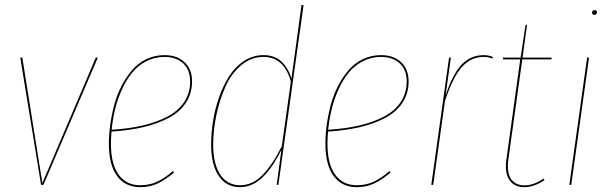

<svg xmlns="http://www.w3.org/2000/svg" viewBox="-20 -752 2479 781"><path d="M377.9 -517.6 156.7 0H147L62.5 -517.6H70.8L152.3 -7.3L369.6 -517.6Z M761.2 -420.9Q761.2 -371.6 736.1 -333.7Q710.9 -295.9 665.3 -272Q619.6 -248 562 -234.6Q504.4 -221.2 433.6 -216.8Q431.2 -188.5 431.2 -167.5Q431.2 -85 462.4 -41.7Q493.7 1.5 550.3 1.5Q587.9 1.5 618.4 -12.5Q648.9 -26.4 683.6 -56.2L688 -50.3Q651.4 -19.5 619.9 -5.1Q588.4 9.3 550.3 9.3Q489.7 9.3 456.3 -36.1Q422.9 -81.5 422.9 -167Q422.9 -205.6 428.5 -245.6Q434.1 -285.6 445.1 -326.7Q456.1 -367.7 474.9 -403.6Q493.7 -439.5 517.8 -467.5Q542 -495.6 575.9 -511.7Q609.9 -527.8 649.4 -527.8Q699.7 -527.8 730.5 -499.3Q761.2 -470.7 761.2 -420.9ZM648.9 -520.5Q608.9 -520.5 574.7 -502.7Q540.5 -484.9 517.1 -455.8Q493.7 -426.8 475.8 -387.5Q458 -348.1 448.2 -307.6Q438.5 -267.1 434.1 -224.1Q504.4 -228.5 561 -241.7Q617.7 -254.9 661.6 -278.1Q705.6 -301.3 729.5 -337.6Q753.4 -374 753.4 -420.9Q753.4 -467.8 725.1 -494.1Q696.8 -520.5 648.9 -520.5Z M1206.5 -731.9 1214.8 -731 1112.3 0H1105.5L1124.5 -141.6Q1107.9 -108.9 1091.3 -83.7Q1074.7 -58.6 1054 -36.6Q1033.2 -14.6 1008.3 -2.7Q983.4 9.3 956.1 9.3Q900.9 9.3 869.9 -36.1Q838.9 -81.5 838.9 -163.1Q838.9 -209.5 846.4 -258.5Q854 -307.6 871.1 -356.2Q888.2 -404.8 912.4 -442.6Q936.5 -480.5 972.9 -504.2Q1009.3 -527.8 1051.8 -527.8Q1098.1 -527.8 1126 -500.7Q1153.8 -473.6 1165.5 -432.1ZM1051.8 -520.5Q1001 -520.5 960.2 -485.8Q919.4 -451.2 895.8 -396.5Q872.1 -341.8 859.6 -281.5Q847.2 -221.2 847.2 -163.1Q847.2 -85 876 -41.7Q904.8 1.5 956.5 1.5Q1007.8 1.5 1048.3 -40.5Q1088.9 -82.5 1126.5 -157.7L1163.1 -419.9Q1135.7 -520.5 1051.8 -520.5Z M1642.1 -420.9Q1642.1 -371.6 1616.9 -333.7Q1591.8 -295.9 1546.1 -272Q1500.5 -248 1442.9 -234.6Q1385.3 -221.2 1314.5 -216.8Q1312 -188.5 1312 -167.5Q1312 -85 1343.3 -41.7Q1374.5 1.5 1431.2 1.5Q1468.8 1.5 1499.3 -12.5Q1529.8 -26.4 1564.5 -56.2L1568.8 -50.3Q1532.2 -19.5 1500.7 -5.1Q1469.2 9.3 1431.2 9.3Q1370.6 9.3 1337.2 -36.1Q1303.7 -81.5 1303.7 -167Q1303.7 -205.6 1309.3 -245.6Q1314.9 -285.6 1325.9 -326.7Q1336.9 -367.7 1355.7 -403.6Q1374.5 -439.5 1398.7 -467.5Q1422.9 -495.6 1456.8 -511.7Q1490.7 -527.8 1530.3 -527.8Q1580.6 -527.8 1611.3 -499.3Q1642.1 -470.7 1642.1 -420.9ZM1529.8 -520.5Q1489.7 -520.5 1455.6 -502.7Q1421.4 -484.9 1397.9 -455.8Q1374.5 -426.8 1356.7 -387.5Q1338.9 -348.1 1329.1 -307.6Q1319.3 -267.1 1314.9 -224.1Q1385.3 -228.5 1441.9 -241.7Q1498.5 -254.9 1542.5 -278.1Q1586.4 -301.3 1610.4 -337.6Q1634.3 -374 1634.3 -420.9Q1634.3 -467.8 1606 -494.1Q1577.6 -520.5 1529.8 -520.5Z M1947.8 -527.8Q1966.3 -527.8 1984.9 -520.5L1982.4 -513.7Q1967.3 -520.5 1946.8 -520.5Q1895.5 -520.5 1858.9 -479.5Q1822.3 -438.5 1790 -341.3L1742.2 0H1734.4L1806.6 -517.6H1814L1792.5 -363.8Q1821.8 -452.1 1858.6 -490Q1895.5 -527.8 1947.8 -527.8Z M2104.5 -510.3 2047.9 -104Q2040.5 -52.2 2058.1 -25.1Q2075.7 2 2113.8 2Q2150.4 2 2190.9 -25.4L2194.8 -19Q2151.4 9.3 2113.3 9.3Q2071.8 9.3 2052 -20Q2032.2 -49.3 2040 -104L2096.2 -510.3H2025.4L2026.4 -517.6H2097.7L2117.7 -650.9L2124 -651.4L2105.5 -517.6H2224.1L2222.7 -510.3Z M2388.2 -700.7Q2388.2 -705.1 2391.1 -708Q2394 -710.9 2398.9 -710.9Q2408.2 -710.9 2408.2 -702.1Q2408.2 -697.8 2405.3 -694.6Q2402.3 -691.4 2397.9 -691.4Q2393.6 -691.4 2390.9 -694.1Q2388.2 -696.8 2388.2 -700.7ZM2376 -517.6 2303.7 0H2295.9L2368.2 -517.6Z"/></svg>

Font: Fira Sans Compressed Eight
Style: Italic
Weight: 100
Width: 3
Italic angle: -8°
Designer: Carrois Corporate & Edenspiekermann AG
Foundry: Carrois Corporate GbR & Edenspiekermann AG
Version: Version 4.203;PS 004.203;hotconv 1.0.88;makeotf.lib2.5.64775